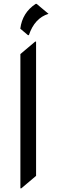

<svg xmlns="http://www.w3.org/2000/svg" viewBox="-20 -977 299 1016"><path d="M168.9 -956.5Q168.9 -956.5 173.8 -956.5L236.8 -903.8Q163.1 -881.3 132.8 -791H127.9L87.4 -825.2Q98.1 -910.2 168.9 -956.5ZM87.9 19.5V-690.9L166 -756.8H170.9V-46.4L92.8 19.5Z"/></svg>

Font: Gothica
Style: Book
Weight: 400
Designer: Wojciech Kalinowski "wmk69" (wmk69@o2.pl)
Foundry: Wojciech Kalinowski "wmk69" (wmk69@o2.pl)
Version: Version 2.1.0; 2021-05-14